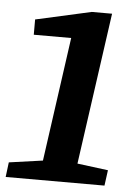

<svg xmlns="http://www.w3.org/2000/svg" viewBox="-54 -688 503 726"><g transform="rotate(5 197.5 -325.0)"><path d="M-5 0 2 -56 130 -74 196 -545H54V-603L265 -650H342L261 -74L378 -59L370 0Z"/></g></svg>

Font: Faustina
Style: Bold Italic
Weight: 700
Italic angle: -8°
Designer: Alfonso Garcia
Foundry: http://www.omnibus-type.com
Version: Version 1.200